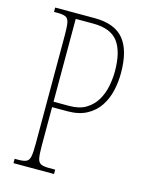

<svg xmlns="http://www.w3.org/2000/svg" viewBox="-110 -782 652 851"><g transform="rotate(15 216.5 -357.0)"><path d="M36 0V-20H53Q78 -20 90 -26Q102 -32 105.5 -51Q109 -70 109 -109V-606Q109 -645 105.5 -663.5Q102 -682 90 -688Q78 -694 53 -694H36V-714H217Q309 -714 351 -663.5Q393 -613 393 -509Q393 -468 384 -428Q375 -388 353.5 -355.5Q332 -323 296 -303.5Q260 -284 207 -284H137V-108Q137 -70 140.5 -51Q144 -32 156 -26Q168 -20 193 -20H222V0ZM210 -309Q256 -309 286 -327.5Q316 -346 333.5 -375.5Q351 -405 358 -440.5Q365 -476 365 -509Q365 -599 331.5 -644Q298 -689 217 -689H137V-309Z"/></g></svg>

Font: Noto Serif Ethiopic ExtraCondensed Thin
Style: Regular
Weight: 100
Width: 2
Designer: Monotype Design Team
Foundry: Monotype Imaging Inc.
Version: Version 2.102; ttfautohint (v1.8.4.7-5d5b)